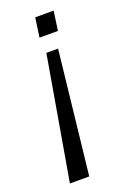

<svg xmlns="http://www.w3.org/2000/svg" viewBox="-135 -559 528 784"><g transform="rotate(-20 129.0 -167.0)"><path d="M170 -358 111 176H27L119 -358ZM206 -510 194 -426H114L126 -510Z"/></g></svg>

Font: Chivo ExtraLight
Style: Italic
Weight: 250
Italic angle: -8.05°
Designer: Hector Gatti
Foundry: Omnibus-Type
Version: Version 2.002